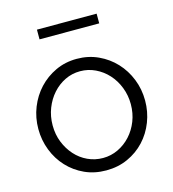

<svg xmlns="http://www.w3.org/2000/svg" viewBox="-108 -799 810 898"><g transform="rotate(-15 297.5 -350.0)"><path d="M153 -663V-710H442V-663ZM297 10Q240 10 193 -11.5Q146 -33 111.5 -70Q77 -107 58 -156Q39 -205 39 -259Q39 -314 58.5 -363Q78 -412 112.5 -449Q147 -486 194 -508Q241 -530 297 -530Q353 -530 400.5 -508Q448 -486 482.5 -449Q517 -412 536.5 -363Q556 -314 556 -259Q556 -205 537 -156Q518 -107 483.5 -70Q449 -33 401.5 -11.5Q354 10 297 10ZM108 -258Q108 -214 123 -176.5Q138 -139 163.5 -110.5Q189 -82 223.5 -66Q258 -50 297 -50Q336 -50 370.5 -66.5Q405 -83 431 -111.5Q457 -140 472 -178Q487 -216 487 -260Q487 -303 472 -341.5Q457 -380 431 -408.5Q405 -437 370.5 -453.5Q336 -470 297 -470Q258 -470 224 -453.5Q190 -437 164 -408Q138 -379 123 -340.5Q108 -302 108 -258Z"/></g></svg>

Font: PTCRaleway
Style: Regular
Weight: 400
Designer: Matt McInerney, Pablo Impallari, Rodrigo Fuenzalida
Foundry: Matt McInerney, Pablo Impallari, Rodrigo Fuenzalida
Version: Version 3.000g; ttfautohint (v1.5) -l 8 -r 28 -G 28 -x 14 -D